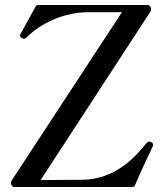

<svg xmlns="http://www.w3.org/2000/svg" viewBox="-20 -750 649 770"><path d="M36 0H511C515 0 519 -2 521 -6C543 -59 567 -109 593 -164C594 -166 594 -168 594 -170C594 -172 593 -174 591 -177C588 -179 586 -181 582 -182C580 -182 579 -182 577 -182C574 -182 572 -181 570 -179C521 -117 439 -30 310 -29L143 -28L583 -703C585 -706 586 -709 586 -713C586 -714 586 -717 585 -719C582 -726 577 -730 572 -730H132C128 -730 125 -728 123 -724C111 -702 65 -620 61 -611C60 -608 60 -607 60 -606C60 -602 64 -599 69 -597C73 -595 74 -595 76 -595C80 -595 83 -596 86 -599C138 -653 232 -701 334 -701H469L30 -31C28 -28 26 -26 25 -22C24 -21 24 -19 24 -17C24 -15 24 -12 25 -10C29 -3 32 0 36 0Z"/></svg>

Font: Shippori Mincho OTF Medium
Style: Regular
Weight: 500
Designer: FONTDASU
Foundry: FONTDASU / Google Inc. / but / Adobe
Version: Version 3.300;hotconv 1.0.109;makeotfexe 2.5.65596